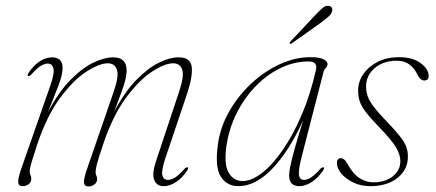

<svg xmlns="http://www.w3.org/2000/svg" viewBox="-20 -647 1534 675"><path d="M285.5 -51.5 379 -322.5Q399 -380 391 -402.2Q383 -424.5 359 -424.5Q329.5 -424.5 284.2 -395.5Q239 -366.5 192.2 -304Q145.5 -241.5 111.5 -141Q99.5 -104.5 93.8 -85.8Q88 -67 86.2 -58.2Q84.5 -49.5 84.5 -44Q84.5 -36 87.2 -31Q90 -26 90 -18Q90 -7 81 0.2Q72 7.5 59.5 7.5Q45 7.5 44 -6.2Q43 -20 55.5 -56L155.5 -342Q172 -388 168 -405.8Q164 -423.5 147.5 -423.5Q137 -423.5 123.5 -415.5Q110 -407.5 90.5 -385.5Q83 -377.5 79 -379.5Q75 -381.5 79.5 -389.5Q98 -417.5 120 -431.5Q142 -445.5 163 -445.5Q179.5 -445.5 189.8 -436.8Q200 -428 200 -408.5Q200 -384.5 186.5 -348.8Q173 -313 148.5 -252Q185.5 -323 227.2 -365.5Q269 -408 308.2 -426.8Q347.5 -445.5 377.5 -445.5Q427.5 -445.5 425 -395Q424.5 -382 420.5 -365.5Q416.5 -349 407 -323Q397.5 -297 381.5 -254.5Q418.5 -324.5 459.5 -366.2Q500.5 -408 539 -426.8Q577.5 -445.5 607.5 -445.5Q650 -445.5 654 -411.8Q658 -378 637.5 -317L562.5 -94Q546.5 -47 550.8 -30.8Q555 -14.5 570.5 -14.5Q581 -14.5 594.8 -22.5Q608.5 -30.5 628 -53Q635.5 -60.5 639.5 -58.5Q643.5 -56.5 639 -48.5Q620.5 -21 598.5 -6.8Q576.5 7.5 555.5 7.5Q531 7.5 522.2 -14Q513.5 -35.5 528.5 -80.5L609 -322.5Q628.5 -380.5 620.5 -402.5Q612.5 -424.5 589 -424.5Q559.5 -424.5 514.8 -395.5Q470 -366.5 423.5 -304Q377 -241.5 343 -141Q325 -87.5 320.5 -69Q316 -50.5 316 -42.5Q316 -34 318.8 -29.2Q321.5 -24.5 321.5 -17Q321.5 -6 312.2 1.2Q303 8.5 291 8.5Q276.5 8.5 275.2 -5Q274 -18.5 285.5 -51.5Z M1042 -101.5Q1028.5 -49.5 1031 -32Q1033.5 -14.5 1049 -14.5Q1060 -14.5 1073 -22.8Q1086 -31 1106 -53Q1113 -60.5 1117.5 -58.5Q1121 -56.5 1116.5 -48.5Q1098 -21 1075.5 -6.8Q1053 7.5 1032.5 7.5Q1016.5 7.5 1006.5 -1Q996.5 -9.5 996.5 -29.5Q996.5 -42.5 1000.8 -63.5Q1005 -84.5 1015.5 -122.5Q1026 -160.5 1046 -224.5Q997 -116.5 937.8 -54.5Q878.5 7.5 818 7.5Q777.5 7.5 756.2 -26Q735 -59.5 746 -138.5Q754 -199 785.2 -254.2Q816.5 -309.5 862.8 -352.8Q909 -396 963.2 -421Q1017.5 -446 1071.5 -446Q1102.5 -446 1117 -438.8Q1131.5 -431.5 1131.5 -422Q1131.5 -414.5 1125.8 -408.8Q1120 -403 1118 -396.5ZM776.5 -136.5Q766.5 -69.5 783.8 -40Q801 -10.5 833 -10.5Q864.5 -10.5 901.5 -39.2Q938.5 -68 974.8 -120.8Q1011 -173.5 1041.5 -245.2Q1072 -317 1091 -402.5Q1097 -431 1064.5 -431Q1014.5 -431 966.8 -408Q919 -385 879.2 -344.2Q839.5 -303.5 812.5 -250Q785.5 -196.5 776.5 -136.5ZM1086 -591.5Q1101.5 -608 1112.8 -617.8Q1124 -627.5 1134.5 -626.5Q1143.5 -626 1146.5 -620Q1149.5 -614 1147 -606Q1144 -596.5 1134 -587.8Q1124 -579 1110.5 -569L1006.5 -495Q1001.5 -491.5 999 -494Q996.5 -496.5 1002 -502Z M1292.5 -6Q1334 -6 1360.8 -27Q1387.5 -48 1387.5 -80.5Q1387.5 -102 1373 -127.5Q1358.5 -153 1313.5 -199.5Q1283 -231 1267 -251.8Q1251 -272.5 1245 -289.8Q1239 -307 1239 -328Q1239 -360 1257.5 -386.8Q1276 -413.5 1308.2 -429.8Q1340.5 -446 1382 -446Q1431 -446 1459 -425Q1487 -404 1487 -380Q1487 -364 1471 -364Q1458 -364 1448 -384Q1424.5 -433.5 1376 -433.5Q1327.5 -433.5 1297.2 -407.5Q1267 -381.5 1267 -343Q1267 -326 1272.2 -310Q1277.5 -294 1293 -273Q1308.5 -252 1339.5 -220Q1369 -189.5 1385.2 -169Q1401.5 -148.5 1407.8 -132Q1414 -115.5 1414 -96.5Q1414 -50.5 1377.5 -21.5Q1341 7.5 1281 7.5Q1249.5 7.5 1223 -5Q1196.5 -17.5 1180.5 -36.2Q1164.5 -55 1164.5 -74.5Q1164.5 -91 1178.5 -91Q1183.5 -91 1189.5 -86.5Q1195.5 -82 1202.5 -69.5Q1221 -35.5 1244 -20.8Q1267 -6 1292.5 -6Z"/></svg>

Font: Fraunces 72pt S000 Thin
Style: Italic
Weight: 100
Italic angle: -16°
Version: Version 1.000; ttfautohint (v1.8.3)